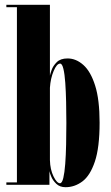

<svg xmlns="http://www.w3.org/2000/svg" viewBox="-20 -770 462 800"><path d="M253 10Q229.5 10 215 -3.8Q200.5 -17.5 193.8 -33.5Q187 -49.5 186 -57V0H6.5V-10H50.5V-740H6.5V-750H188V-455Q189 -461 195 -478.2Q201 -495.5 216.5 -511Q232 -526.5 261.5 -526.5Q297 -526.5 327.5 -499.2Q358 -472 376.5 -413.2Q395 -354.5 395 -259Q395 -155 375.2 -96.5Q355.5 -38 323.2 -14Q291 10 253 10ZM230 -6.5Q238.5 -6.5 243.8 -28.5Q249 -50.5 251.8 -87Q254.5 -123.5 255.5 -168Q256.5 -212.5 256.5 -257.5Q256.5 -301 255.5 -344.8Q254.5 -388.5 252 -424.8Q249.5 -461 244.2 -483Q239 -505 230.5 -505Q216.5 -505 203.5 -474Q190.5 -443 188 -404.5V-103Q189 -63.5 203 -35Q217 -6.5 230 -6.5Z"/></svg>

Font: Imbue 100pt ExtraBold
Style: Regular
Weight: 800
Designer: Tyler Finck
Foundry: Etcetera Type Company
Version: Version 1.102; ttfautohint (v1.8.3)